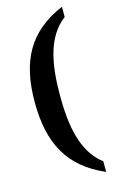

<svg xmlns="http://www.w3.org/2000/svg" viewBox="-135 -822 628 1013"><g transform="rotate(-15 179.0 -316.0)"><path d="M313 135V77C204 -5 182 -159 182 -318C182 -476 204 -629 313 -711V-767C120 -685 44 -541 44 -318C44 -93 120 52 313 135Z"/></g></svg>

Font: Noto Serif Bengali Condensed
Style: Bold
Weight: 700
Width: 3
Designer: Juan Bruce, Universal Thirst, Indian Type Foundry and the Monotype Design Team.
Foundry: Monotype Imaging Inc.
Version: Version 2.003